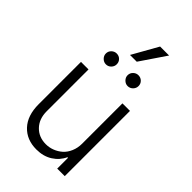

<svg xmlns="http://www.w3.org/2000/svg" viewBox="-279 -1033 1135 1135"><g transform="rotate(45 288.5 -466.0)"><path d="M259.3 -779.3 350.1 -940.4H425.3L315.9 -779.3ZM197.8 -639.2Q179.7 -639.2 166 -652.8Q152.3 -666.5 152.3 -684.6Q152.3 -703.6 166 -716.8Q179.7 -730 197.8 -730Q217.3 -730 230.2 -717Q243.2 -704.1 243.2 -684.6Q243.2 -666.5 230 -652.8Q216.8 -639.2 197.8 -639.2ZM379.4 -639.2Q361.3 -639.2 347.7 -652.8Q334 -666.5 334 -684.6Q334 -703.6 347.7 -716.8Q361.3 -730 379.4 -730Q398.9 -730 412.1 -717Q425.3 -704.1 425.3 -684.6Q425.3 -666.5 411.9 -652.8Q398.4 -639.2 379.4 -639.2ZM430.2 -208.5V-545.4H493.2V0H430.2V-90.3H425.3Q405.3 -46.4 363 -19.5Q320.8 7.3 262.7 7.3Q181.6 7.3 132.6 -44.9Q83.5 -97.2 83.5 -191.9V-545.4H146.5V-195.8Q146.5 -132.3 183.8 -93.3Q221.2 -54.2 280.8 -54.2Q309.1 -54.2 335.4 -64.5Q361.8 -74.7 383.1 -93.5Q404.3 -112.3 417.2 -142.3Q430.2 -172.4 430.2 -208.5Z"/></g></svg>

Font: Interop Light
Style: Regular
Weight: 300
Designer: Rasmus Andersson, Google, Jang Haemin
Foundry: jhaemin
Version: Version 1.007